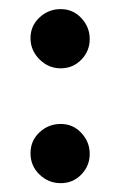

<svg xmlns="http://www.w3.org/2000/svg" viewBox="-20 -399 255 428"><path d="M180 -312Q180 -285.3 161.3 -266Q142.7 -246.7 115.3 -246.7Q88 -246.7 68 -266.7Q48 -286.7 48 -314Q48 -341.3 68 -360Q88 -378.7 115.3 -378.7Q142.7 -378.7 161.3 -358.7Q180 -338.7 180 -312ZM180 -56Q180 -29.3 161.3 -10Q142.7 9.3 115.3 9.3Q88 9.3 68 -10Q48 -29.3 48 -57.3Q48 -85.3 68 -104Q88 -122.7 115.3 -122.7Q142.7 -122.7 161.3 -102.7Q180 -82.7 180 -56Z"/></svg>

Font: Ramaraja
Style: Regular
Weight: 400
Designer: Appaji Ambarisha Darbha
Foundry: Andhrapradesh Society for Knowledge Networks
Version: Version 1.0.4; ttfautohint (v1.2.25-373a) -l 7 -r 28 -G 50 -